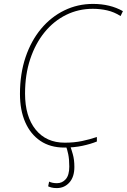

<svg xmlns="http://www.w3.org/2000/svg" viewBox="-20 -744 648 981"><path d="M309 10Q237 10 186.5 -24Q136 -58 109 -119.5Q82 -181 82 -264Q82 -367 110.5 -451.5Q139 -536 190 -597Q241 -658 309 -691Q377 -724 455 -724Q543 -724 608 -687L596 -662Q563 -683 527.5 -691Q492 -699 454 -699Q381 -699 318 -668Q255 -637 208 -579.5Q161 -522 134.5 -442.5Q108 -363 108 -266Q108 -149 162 -82Q216 -15 311 -15Q359 -15 399.5 -23.5Q440 -32 475 -44V-21Q443 -8 401 1Q359 10 309 10ZM270 217Q254 217 243 214Q232 211 226 208L231 184Q237 187 247 189.5Q257 192 271 192Q298 192 316 171.5Q334 151 334 107Q334 70 328.5 43.5Q323 17 316 0H338Q344 16 352 44Q360 72 360 109Q360 160 334.5 188.5Q309 217 270 217Z"/></svg>

Font: Noto Sans Disp Thin
Style: Italic
Weight: 100
Italic angle: -12°
Designer: Monotype Design Team
Foundry: Monotype Imaging Inc.
Version: Version 2.000;GOOG;noto-source:20170915:90ef993387c0